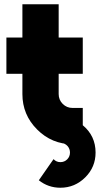

<svg xmlns="http://www.w3.org/2000/svg" viewBox="-20 -676 468 900"><path d="M85 -656V-500H10V-330H85V-235Q85 -138 154 -69Q223 0 320 0H368V-170H320Q293 -170 274 -189Q255 -208 255 -235V-330H368V-500H255V-656ZM368 -89 269 -6Q285 -4 297 9Q308 22 308 39Q308 58 295 71Q282 84 263 84Q244 84 231 70Q231 70 213.5 95Q196 120 162 169Q206 204 263 204Q331 204 380 155Q428 107 428 39Q428 -39 368 -89Z"/></svg>

Font: Unageo
Style: Black
Weight: 900
Designer: Richard Sepsi
Foundry: Richard Sepsi
Version: Version 2.000